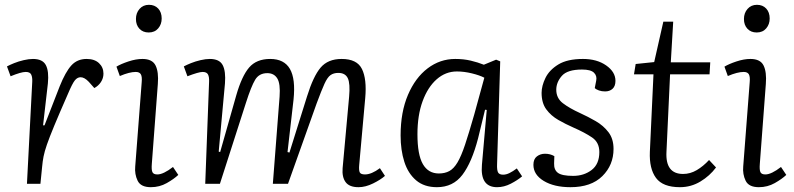

<svg xmlns="http://www.w3.org/2000/svg" viewBox="-20 -764 3302 798"><path d="M114 -424Q115 -442 110 -453.5Q105 -465 87 -465Q77 -465 61.5 -460.5Q46 -456 24 -447L9 -488Q20 -494 38.5 -501.5Q57 -509 78.5 -514Q100 -519 117 -519Q157 -519 170.5 -493.5Q184 -468 179 -417L159 -243H165L228 -405Q252 -465 276.5 -492Q301 -519 340 -519Q373 -519 391.5 -501.5Q410 -484 410 -458Q410 -439 399.5 -423Q389 -407 372 -398L349 -424Q331 -443 315 -443Q302 -443 291.5 -430.5Q281 -418 262 -373Q226 -291 205.5 -241.5Q185 -192 175 -163Q165 -134 161 -113.5Q157 -93 155 -70L148 0H92Z M545 -685Q545 -710 560 -727Q575 -744 599 -744Q623 -744 637.5 -728.5Q652 -713 652 -687Q652 -663 637.5 -646Q623 -629 598 -629Q574 -629 559.5 -644.5Q545 -660 545 -685ZM569 -423Q571 -445 565.5 -455Q560 -465 544 -465Q518 -465 478 -448L464 -487Q482 -498 513.5 -508.5Q545 -519 572 -519Q613 -519 626.5 -492Q640 -465 636 -415L611 -83Q609 -58 613.5 -48.5Q618 -39 634 -39Q659 -39 699 -70L721 -37Q703 -20 673 -3Q643 14 607 14Q565 14 552 -13Q539 -40 542 -72Z M1142 -362Q1146 -416 1132.5 -438Q1119 -460 1091 -460Q1057 -460 1040.5 -432.5Q1024 -405 1002 -336L894 0H833L849 -424Q850 -444 844.5 -454.5Q839 -465 822 -465Q806 -465 759 -447L744 -488Q755 -494 773.5 -501.5Q792 -509 813.5 -514Q835 -519 852 -519Q892 -519 905.5 -493.5Q919 -468 915 -417L889 -134L895 -132L962 -368Q985 -448 1015.5 -483.5Q1046 -519 1103 -519Q1161 -519 1185 -477.5Q1209 -436 1200 -350L1175 -132L1183 -130L1256 -363Q1282 -447 1312.5 -483Q1343 -519 1400 -519Q1464 -519 1484.5 -477Q1505 -435 1498 -357L1473 -79Q1471 -57 1475 -48Q1479 -39 1497 -39Q1524 -39 1559 -65L1580 -33Q1562 -17 1530.5 -1.5Q1499 14 1470 14Q1432 14 1416.5 -7Q1401 -28 1404 -65L1431 -362Q1436 -417 1425.5 -439Q1415 -461 1386 -461Q1367 -461 1354 -452Q1341 -443 1328.5 -415.5Q1316 -388 1296 -334L1177 0H1114Z M2046 -82Q2045 -57 2050 -47.5Q2055 -38 2071 -38Q2084 -38 2098 -45Q2112 -52 2128 -64L2150 -31Q2131 -15 2103 -0.5Q2075 14 2046 14Q1975 14 1983 -79L2003 -307L1996 -308L1967 -189Q1941 -89 1902 -37.5Q1863 14 1796 14Q1743 14 1709.5 -14.5Q1676 -43 1660.5 -91.5Q1645 -140 1645 -201Q1645 -298 1675.5 -369.5Q1706 -441 1757.5 -480Q1809 -519 1872 -519Q1907 -519 1936.5 -512Q1966 -505 1991 -495L2042 -516L2059 -509ZM1804 -43Q1829 -43 1847.5 -53Q1866 -63 1881.5 -89Q1897 -115 1913 -163Q1929 -211 1951 -288L1993 -441Q1974 -451 1941.5 -459Q1909 -467 1879 -467Q1832 -467 1795 -434.5Q1758 -402 1736.5 -343.5Q1715 -285 1715 -206Q1715 -121 1737.5 -82Q1760 -43 1804 -43Z M2362 -33Q2407 -33 2439 -57.5Q2471 -82 2471 -132Q2471 -172 2441 -192.5Q2411 -213 2363 -234Q2331 -248 2300.5 -265.5Q2270 -283 2250.5 -309.5Q2231 -336 2231 -378Q2231 -407 2247 -440Q2263 -473 2300.5 -496Q2338 -519 2403 -519Q2461 -519 2499.5 -492Q2538 -465 2538 -428Q2538 -406 2526 -395Q2514 -384 2495 -384Q2481 -384 2469.5 -388Q2458 -392 2452 -398L2458 -429Q2462 -449 2448.5 -462Q2435 -475 2399 -475Q2338 -475 2315 -448.5Q2292 -422 2292 -391Q2292 -356 2319.5 -335Q2347 -314 2391 -294Q2424 -279 2456 -260.5Q2488 -242 2509 -214.5Q2530 -187 2530 -145Q2530 -78 2483.5 -32Q2437 14 2351 14Q2283 14 2240 -12Q2197 -38 2197 -79Q2197 -103 2211.5 -114Q2226 -125 2245 -125Q2267 -125 2284 -115L2283 -85Q2282 -58 2299 -45.5Q2316 -33 2362 -33Z M2622 -498 2699 -506 2737 -674H2778L2768 -505H2932L2929 -455H2765L2750 -133Q2745 -41 2819 -41Q2849 -41 2876 -57Q2903 -73 2927 -99L2956 -68Q2930 -33 2891 -9.5Q2852 14 2806 14Q2735 14 2706.5 -24.5Q2678 -63 2681 -133L2696 -455H2615Z M3072 -685Q3072 -710 3087 -727Q3102 -744 3126 -744Q3150 -744 3164.5 -728.5Q3179 -713 3179 -687Q3179 -663 3164.5 -646Q3150 -629 3125 -629Q3101 -629 3086.5 -644.5Q3072 -660 3072 -685ZM3096 -423Q3098 -445 3092.5 -455Q3087 -465 3071 -465Q3045 -465 3005 -448L2991 -487Q3009 -498 3040.5 -508.5Q3072 -519 3099 -519Q3140 -519 3153.5 -492Q3167 -465 3163 -415L3138 -83Q3136 -58 3140.5 -48.5Q3145 -39 3161 -39Q3186 -39 3226 -70L3248 -37Q3230 -20 3200 -3Q3170 14 3134 14Q3092 14 3079 -13Q3066 -40 3069 -72Z"/></svg>

Font: Literata 12pt Light
Style: Italic
Weight: 300
Italic angle: -2°
Designer: Latin by Veronika Burian and Jose Scaglione. Greek by Irene Vlachou. Cyrillic by Vera Evstafieva
Foundry: TypeTogether
Version: Version 3.002